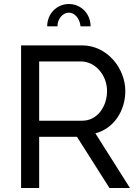

<svg xmlns="http://www.w3.org/2000/svg" viewBox="-20 -936 697 956"><path d="M175 0V-255H363L525 0H627L455 -272C546 -296 604 -383 604 -483C604 -595 514 -710 389 -710H85V0ZM175 -630H384C453 -630 513 -563 513 -483C513 -405 464 -335 390 -335H175ZM323 -873C352 -873 377 -844 381 -805H431C431 -868 383 -916 323 -916C263 -916 215 -868 215 -805H266C266 -841 292 -873 323 -873Z"/></svg>

Font: Raleway Med
Style: Regular
Weight: 500
Designer: Matt McInerney, Pablo Impallari, Rodrigo Fuenzalida
Foundry: Matt McInerney, Pablo Impallari, Rodrigo Fuenzalida
Version: Version 3.00 July 28, 2015